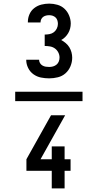

<svg xmlns="http://www.w3.org/2000/svg" viewBox="-20 -873 540 1061"><path d="M436 -314H64V-366H436ZM252 -440Q229 -440 206.5 -444.5Q184 -449 165 -462.5Q146 -476 135.5 -497.5Q125 -519 125 -541V-543H196Q196 -533 201 -524.5Q206 -516 214.5 -511Q223 -506 232.5 -504.5Q242 -503 252 -503Q263 -503 273.5 -506Q284 -509 292.5 -516Q301 -523 305 -533.5Q309 -544 309 -555Q309 -570 302 -583.5Q295 -597 283 -605.5Q271 -614 256 -616.5Q241 -619 227 -619V-682Q240 -682 253.5 -684.5Q267 -687 277.5 -695Q288 -703 294 -715.5Q300 -728 300 -741Q300 -751 297 -760.5Q294 -770 287 -776.5Q280 -783 271 -786Q262 -789 252 -789Q243 -789 234.5 -787Q226 -785 219 -780Q212 -775 208 -767Q204 -759 204 -750V-749H134V-752Q134 -774 143 -794.5Q152 -815 169.5 -828.5Q187 -842 208.5 -847.5Q230 -853 252 -853Q275 -853 297.5 -846.5Q320 -840 336.5 -824.5Q353 -809 362 -787Q371 -765 371 -743Q371 -729 367.5 -715.5Q364 -702 357 -690Q350 -678 340 -668Q330 -658 318 -652Q331 -645 343 -635Q355 -625 363 -612Q371 -599 375 -584Q379 -569 379 -554Q379 -530 369.5 -507Q360 -484 342 -468Q324 -452 300 -446Q276 -440 252 -440ZM266 168V71H126V7L262 -236H340L204 7H266V-64H337V7H370V71H337V168Z"/></svg>

Font: Iosevka Term
Style: Regular
Weight: 400
Monospace: yes
Designer: Belleve Invis
Foundry: Belleve Invis
Version: Version 30.0.1